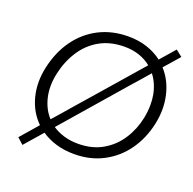

<svg xmlns="http://www.w3.org/2000/svg" viewBox="-140 -891 1098 1094"><g transform="rotate(20 409.0 -344.0)"><path d="M108.5 62 71.5 28.5Q96 0.5 118.8 -25.8Q141.5 -52 164 -78Q106 -134.5 84 -217.5Q72.5 -261 72.5 -307.5Q72.5 -350 82 -395Q104 -496.5 157.2 -570.8Q210.5 -645 289.2 -685.2Q368 -725.5 466.5 -725.5Q529 -725.5 580.5 -708.2Q632 -691 671.5 -660.5Q690.5 -682.5 710 -704.5Q729 -726.5 749 -749.5L788 -718.5Q767 -695 747.5 -672Q727.5 -649 707.5 -626.5Q760.5 -568 779.5 -485.5Q789 -444.5 789 -401.5Q789 -357 779 -310Q758.5 -215.5 706.8 -143.2Q655 -71 577.2 -30.2Q499.5 10.5 402.5 10.5Q342.5 10.5 292.5 -4.5Q242.5 -19.5 203 -46.5L156 7.5Q132.5 34.5 108.5 62ZM153 -384.5Q144.5 -344.5 144.5 -307.5Q144.5 -272.5 152 -241Q167.5 -175 209 -130Q230.5 -154 252.5 -179.5Q274 -204.5 297.5 -231.5L519.5 -486Q548.5 -519 575 -550Q601.5 -580.5 627 -609.5Q596 -635 555.5 -649Q515 -663 466 -663Q379.5 -663 315.5 -626.8Q251.5 -590.5 210.8 -527.2Q170 -464 153 -384.5ZM403 -52.5Q488 -52.5 550.8 -88.8Q613.5 -125 653 -186Q692.5 -247 707.5 -320.5Q716 -363 716 -402Q716 -432.5 711 -461.5Q698.5 -527 662 -574Q638 -546 613 -517.5Q588 -489 561 -458.5L334.5 -197.5Q311.5 -171 289.8 -146Q268 -121 247 -97Q278.5 -75.5 317.8 -64Q357 -52.5 403 -52.5Z"/></g></svg>

Font: Heraclito Light
Style: Italic
Weight: 300
Italic angle: -12°
Designer: Kostas Bartsokas (font) & Cristiano Sobral (main changes)
Foundry: Kostas Bartsokas (font) & Cristiano Sobral (main changes)
Version: Version 1.00;July 8, 2020;FontCreator 13.0.0.2655 64-bit